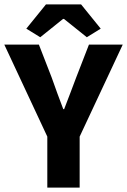

<svg xmlns="http://www.w3.org/2000/svg" viewBox="-27 -855 580 875"><path d="M188.6 0V-232.4L-7.4 -651.8H150.2L208.4 -502.1Q221.2 -465.1 234.1 -430.3Q247 -395.6 261.3 -357.6H265.3Q279.6 -395.6 293.2 -430.3Q306.8 -465.1 320.3 -502.1L378.4 -651.8H532.4L336 -232.4V0ZM156.4 -685.3 92.9 -724.4 182.6 -835.1H342.4L432 -724.4L368.6 -685.3L264.5 -768.8H260.5Z"/></svg>

Font: Source Sans 3 Variable
Style: Regular
Weight: 200
Designer: Paul D. Hunt
Foundry: Adobe Systems Incorporated
Version: Version 3.026